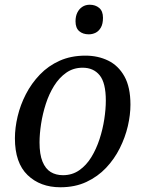

<svg xmlns="http://www.w3.org/2000/svg" viewBox="-20 -781 614 811"><path d="M235 10Q150 10 96.5 -41.5Q43 -93 43 -197Q43 -241 54.5 -289.5Q66 -338 89.5 -383.5Q113 -429 148.5 -466Q184 -503 232 -524.5Q280 -546 341 -546Q394 -546 437 -525Q480 -504 505.5 -458.5Q531 -413 531 -339Q531 -296 520 -248.5Q509 -201 486 -155Q463 -109 428 -72Q393 -35 345 -12.5Q297 10 235 10ZM246 -41Q285 -41 315 -62Q345 -83 366 -117.5Q387 -152 400.5 -193.5Q414 -235 420.5 -277.5Q427 -320 427 -356Q427 -431 401 -463Q375 -495 329 -495Q290 -495 260 -474Q230 -453 208.5 -418.5Q187 -384 173.5 -342Q160 -300 153.5 -257.5Q147 -215 147 -179Q147 -129 159.5 -98.5Q172 -68 194 -54.5Q216 -41 246 -41ZM355 -636Q330 -636 314.5 -649.5Q299 -663 299 -691Q299 -712 306.5 -727.5Q314 -743 327.5 -752Q341 -761 359 -761Q383 -761 399 -747.5Q415 -734 415 -706Q415 -680 406 -664.5Q397 -649 383.5 -642.5Q370 -636 355 -636Z"/></svg>

Font: Noto Serif
Style: Italic
Weight: 400
Italic angle: -12°
Designer: Monotype Design Team
Foundry: Monotype Imaging Inc.
Version: Version 2.013